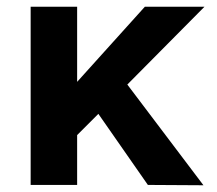

<svg xmlns="http://www.w3.org/2000/svg" viewBox="-20 -549 645 570"><path d="M358 -298 584 1 419 0 272 -211 209 -148V0H71V-529H209V-306L410 -529H587Z"/></svg>

Font: Our Lexend SemiBold
Style: Regular
Weight: 600
Designer: Bonnie Shaver-Troup, Thomas Jockin
Foundry: Lexend
Version: Version 1.007